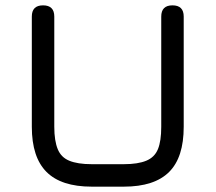

<svg xmlns="http://www.w3.org/2000/svg" viewBox="-20 -698 806 718"><path d="M443 0C443 0 443 0 443 0C519.5 0 576 -18.5 612.5 -55C649 -91.5 667 -147.5 667 -224C667 -224 667 -636 667 -636C667 -636 667 -636 667 -636C667 -650 663.5 -660.5 656.5 -667.5C649.5 -674.5 639 -678 625 -678C625 -678 625 -678 625 -678C611 -678 600.5 -674.5 593.5 -667.5C586.5 -660.5 583 -650 583 -636C583 -636 583 -224 583 -224C583 -224 583 -224 583 -224C583 -188.5 579 -160.5 570.5 -140C562 -119.5 547.5 -105.5 527 -97C506.5 -88.5 478.5 -84 443 -84C443 -84 323 -84 323 -84C323 -84 323 -84 323 -84C287.5 -84 259.5 -88.5 239 -97C218.5 -105.5 204.5 -119.5 196 -140C187.5 -160.5 183 -188.5 183 -224C183 -224 183 -636 183 -636C183 -636 183 -636 183 -636C183 -650 179.5 -660.5 172.5 -667.5C165.5 -674.5 155 -678 141 -678C141 -678 141 -678 141 -678C127 -678 116.5 -674.5 109.5 -667.5C102.5 -660.5 99 -650 99 -636C99 -636 99 -224 99 -224C99 -224 99 -224 99 -224C99 -147.5 117.5 -91.5 154 -55C190.5 -18.5 246.5 0 323 0C323 0 443 0 443 0Z"/></svg>

Font: Jura-Fortis-Bold
Style: Bold
Weight: 500
Designer: Daniel Johnson, Alexei Vanyashin, Mirko Velimirovic
Foundry: Daniel Johnson
Version: ""